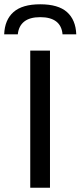

<svg xmlns="http://www.w3.org/2000/svg" viewBox="-42 -875 376 895"><path d="M191 0H99V-639H191ZM145.5 -855Q229.5 -855 270.2 -818.8Q311 -782.5 313.5 -715H249.5Q246 -755 219.8 -775Q193.5 -795 145.5 -795Q97 -795 71 -774.5Q45 -754 41 -715H-22.5Q-20 -782.5 21 -818.8Q62 -855 145.5 -855Z"/></svg>

Font: Anek Latin Expanded
Style: Regular
Weight: 400
Width: 7
Designer: Yesha Goshar
Foundry: Ek Type
Version: Version 1.003